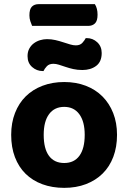

<svg xmlns="http://www.w3.org/2000/svg" viewBox="-20 -892 620 927"><path d="M135 -767Q131 -776 126.5 -789.5Q122 -803 122 -818Q122 -848 134 -860Q146 -872 167 -872H438Q451 -852 451 -821Q451 -791 438.5 -779Q426 -767 406 -767ZM545 -241Q545 -182 527 -134.5Q509 -87 475.5 -54Q442 -21 395 -3Q348 15 290 15Q232 15 184.5 -2.5Q137 -20 103.5 -53Q70 -86 52 -133.5Q34 -181 34 -241Q34 -299 52.5 -346.5Q71 -394 104.5 -427Q138 -460 185.5 -478Q233 -496 290 -496Q347 -496 394 -478Q441 -460 474.5 -426.5Q508 -393 526.5 -346Q545 -299 545 -241ZM290 -376Q243 -376 217 -341Q191 -306 191 -241Q191 -174 216.5 -139.5Q242 -105 290 -105Q338 -105 363.5 -140Q389 -175 389 -241Q389 -305 363 -340.5Q337 -376 290 -376ZM207 -703Q228 -703 247.5 -698.5Q267 -694 285 -688Q303 -682 318.5 -677.5Q334 -673 346 -673Q367 -673 378 -685.5Q389 -698 394 -708H399Q428 -708 449.5 -688Q471 -668 471 -636Q471 -594 444.5 -574Q418 -554 378 -554Q354 -554 334 -558.5Q314 -563 296.5 -569Q279 -575 264.5 -579.5Q250 -584 238 -584Q217 -584 206 -572Q195 -560 190 -549H186Q157 -549 135 -568.5Q113 -588 113 -621Q113 -642 121.5 -657.5Q130 -673 143.5 -683Q157 -693 173.5 -698Q190 -703 207 -703Z"/></svg>

Font: Baloo Tammudu 2
Style: Bold
Weight: 700
Designer: Maithili Shingre, Omkar Shende and Ek Type
Foundry: Ek Type
Version: Version 1.640;hotconv 1.0.111;makeotfexe 2.5.65597; ttfautoh